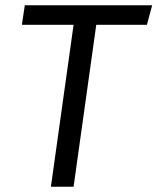

<svg xmlns="http://www.w3.org/2000/svg" viewBox="-20 -708 597 728"><path d="M537 -614H345L259 0H173L259 -614H63L74 -688H557Z"/></svg>

Font: Fira Sans Book
Style: Italic
Weight: 350
Italic angle: -8°
Designer: bBox Type GmbH & Carrois Corporate GbR & Edenspiekermann AG
Foundry: bBox Type GmbH & Carrois Corporate GbR & Edenspiekermann AG
Version: Version 4.301